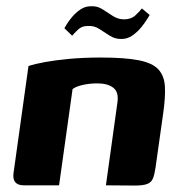

<svg xmlns="http://www.w3.org/2000/svg" viewBox="-20 -583 568 604"><path d="M55.3 0Q16.9 0 22.7 -39.5L69.6 -375.3Q89.4 -381.9 121.8 -387.8Q154.3 -393.8 198.8 -397.9Q243.3 -402 297.2 -402Q373.2 -402 416.5 -393.4Q459.8 -384.9 478.4 -364.5Q497 -344.1 498.8 -310.2Q500.6 -276.3 493.2 -225.2L469.3 -56Q466.2 -34.1 461.1 -21.6Q456 -9.2 443.2 -4.3Q430.5 0.7 404.1 0.7L313.2 0L349.3 -259.9Q354.3 -293.2 336.5 -306.9Q318.8 -320.7 286 -320.7Q262 -320.7 240.7 -315.9Q219.4 -311.2 208.3 -302.8L165.8 0ZM362.5 -460.4Q342.7 -459.8 325.8 -470.3Q308.9 -480.9 292.5 -491.8Q276.1 -502.7 255.6 -501.3Q236.8 -501.3 224.4 -488.9Q212 -476.6 207 -470.6L182.6 -494.2Q183.2 -495.4 189.4 -505.8Q195.6 -516.3 206.8 -529.6Q217.9 -543 232.9 -553.1Q247.9 -563.3 265.4 -563.3Q285.5 -564.7 302.1 -554Q318.7 -543.2 335.1 -532.7Q351.5 -522.1 370.4 -522.1Q392.4 -522.1 406.4 -535.1Q420.3 -548.2 426.4 -556.5L450.8 -535.8Q450.1 -534.5 443.1 -523.1Q436 -511.6 424.4 -497.2Q412.8 -482.8 396.9 -471.6Q381.1 -460.4 362.5 -460.4Z"/></svg>

Font: Genos Thin
Style: Italic
Weight: 100
Italic angle: -8°
Designer: Robert E. Leuschke
Foundry: Robert E. Leuschke
Version: Version 1.010